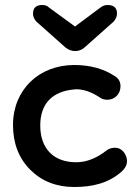

<svg xmlns="http://www.w3.org/2000/svg" viewBox="-20 -732 552 768"><path d="M149 -712C124 -712 112 -700 112 -677C112 -667 116 -657 125 -646L242 -542C265 -523 297 -523 318 -542L435 -646C444 -657 448 -667 448 -678C448 -701 435 -712 410 -712C400 -712 391 -709 382 -702L280 -626L176 -702C169 -709 160 -712 149 -712ZM277 16C349 16 414 1 467 -46C481 -59 488 -73 488 -88C488 -109 472 -141 440 -141C426 -141 415 -137 406 -130C366 -99 326 -83 285 -83C193 -83 141 -139 141 -230C141 -318 190 -366 274 -374C278 -374 282 -375 285 -375C316 -375 349 -363 384 -339C391 -335 400 -333 410 -333C437 -333 462 -354 462 -387C462 -404 455 -418 440 -427C395 -457 341 -472 277 -472C136 -472 32 -373 32 -232C32 -159 55 -99 101 -53C147 -7 206 16 277 16Z"/></svg>

Font: Dongle
Style: Regular
Weight: 400
Designer: Yanghee Ryu
Foundry: Yanghee Ryu
Version: Version 2.000